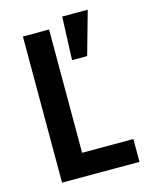

<svg xmlns="http://www.w3.org/2000/svg" viewBox="-112 -813 697 886"><g transform="rotate(-15 236.5 -370.0)"><path d="M73 0V-698H198V-109H443V0ZM336 -534H264L272 -740H394Z"/></g></svg>

Font: IBM Plex Sans Cond SmBld
Style: Regular
Weight: 600
Width: 3
Designer: Mike Abbink, Paul van der Laan, Pieter van Rosmalen
Foundry: Bold Monday
Version: Version 1.3